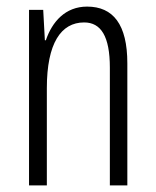

<svg xmlns="http://www.w3.org/2000/svg" viewBox="-20 -562 472 582"><path d="M244 -542C178 -542 138 -496 119 -440H116L111 -532H68V0H122V-295C122 -431 165 -494 235 -494C286 -494 313 -452 313 -357V0H366V-370C366 -488 323 -542 244 -542Z"/></svg>

Font: Noto Sans Kannada ExtraCondensed Light
Style: Regular
Weight: 300
Width: 2
Designer: Jelle Bosma - Monotype Design Team
Foundry: Monotype Imaging Inc.
Version: Version 2.005